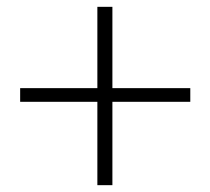

<svg xmlns="http://www.w3.org/2000/svg" viewBox="-20 -637 615 562"><path d="M537 -339V-379H309V-617H265V-379H39V-339H265V-95H309V-339Z"/></svg>

Font: Noto Serif TC Light
Style: Regular
Weight: 300
Designer: Ryoko NISHIZUKA 西塚涼子 (kana & ideographs); Frank Grießhammer (Latin, Greek & Cyrillic); Wenlong ZHANG 张文龙 (bopomofo); San
Foundry: Adobe
Version: Version 2.001;hotconv 1.1.0;makeotfexe 2.6.0